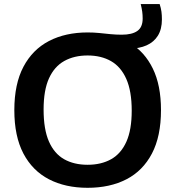

<svg xmlns="http://www.w3.org/2000/svg" viewBox="-20 -908 856 938"><path d="M408 9.5Q299.5 9.5 219 -32.2Q138.5 -74 94.2 -158.2Q50 -242.5 50 -370Q50 -497.5 94.5 -581.8Q139 -666 219.5 -707.8Q300 -749.5 408 -749.5Q437 -749.5 464.5 -746.8Q492 -744 519.2 -741.2Q546.5 -738.5 575 -738.5Q625 -738.5 651 -756.8Q677 -775 677 -817.5Q677 -835 674.8 -851.2Q672.5 -867.5 667.5 -888H760Q766.5 -868 768.8 -850.5Q771 -833 771 -813Q771 -765.5 751.5 -734Q732 -702.5 696.2 -686.5Q660.5 -670.5 611 -670.5L615 -697.5Q686.5 -655 726.5 -573.2Q766.5 -491.5 766.5 -370Q766.5 -242 722.2 -157.8Q678 -73.5 597.5 -32Q517 9.5 408 9.5ZM408 -103Q474.5 -103 523 -130.2Q571.5 -157.5 597.5 -215.8Q623.5 -274 623.5 -367Q623.5 -463 597 -522.5Q570.5 -582 522.2 -609.5Q474 -637 408 -637Q342.5 -637 294 -610Q245.5 -583 219.2 -525Q193 -467 193 -373Q193 -276 219 -216.8Q245 -157.5 293.2 -130.2Q341.5 -103 408 -103Z"/></svg>

Font: Encode Sans SemiExpanded SemiBold
Style: Regular
Weight: 600
Width: 6
Designer: Multiple Designers
Foundry: Impallari Type
Version: Version 3.002